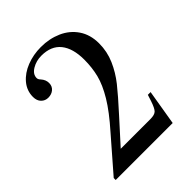

<svg xmlns="http://www.w3.org/2000/svg" viewBox="-196 -786 891 891"><g transform="rotate(-45 249.0 -341.0)"><path d="M38 -13 177 -173Q241 -245 274 -300Q307 -355 318.5 -400.5Q330 -446 330 -498Q330 -572 298 -612Q266 -652 202 -652Q168 -652 140.5 -635.5Q113 -619 113 -594Q113 -585 122 -576Q138 -558 138 -537Q138 -516 123.5 -503.5Q109 -491 87 -491Q67 -491 53 -505Q39 -519 39 -544Q39 -585 65.5 -616.5Q92 -648 135.5 -665Q179 -682 229 -682Q284 -682 330.5 -661.5Q377 -641 404.5 -600.5Q432 -560 432 -503Q432 -449 411 -401Q390 -353 357 -311.5Q324 -270 262 -202L224 -160L157 -86H352Q379 -86 390 -96.5Q401 -107 413 -143L423 -174H441L412 0H38Z"/></g></svg>

Font: Ibarra Real Nova
Style: Regular
Weight: 400
Designer: Jose Maria Ribagorda & Octavio Pardo
Foundry: Jose Maria Ribagorda
Version: Version 1.014